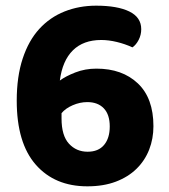

<svg xmlns="http://www.w3.org/2000/svg" viewBox="-20 -642 596 677"><path d="M447 -475Q421 -487 392 -494Q363 -501 337 -501Q274 -501 237 -464.5Q200 -428 191 -358Q211 -373 245.5 -386.5Q280 -400 320 -400Q411 -400 466 -348Q521 -296 521 -197Q521 -153 506 -114.5Q491 -76 461.5 -47Q432 -18 388.5 -1.5Q345 15 288 15Q173 15 106 -61.5Q39 -138 39 -287Q39 -372 60 -435.5Q81 -499 118.5 -540Q156 -581 207.5 -601.5Q259 -622 319 -622Q394 -622 436 -601.5Q478 -581 478 -539Q478 -519 469 -501.5Q460 -484 447 -475ZM367 -196Q367 -238 346 -260Q325 -282 288 -282Q262 -282 236.5 -271Q211 -260 197 -243V-224Q197 -164 223 -135.5Q249 -107 289 -107Q327 -107 347 -131Q367 -155 367 -196Z"/></svg>

Font: Baloo 2 Latin
Style: Bold
Weight: 400
Designer: Sarang Kulkarni and Ek Type
Foundry: Ek Type
Version: Version 1.001